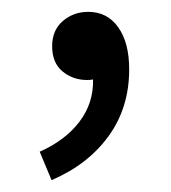

<svg xmlns="http://www.w3.org/2000/svg" viewBox="-20 -134 289 324"><path d="M67 170 47 122Q90 103 114 71.5Q138 40 137 0Q134 1 127 1Q103 1 85.5 -13.5Q68 -28 68 -56Q68 -83 86 -98.5Q104 -114 129 -114Q161 -114 179.5 -88Q198 -62 198 -17Q198 48 163 96Q128 144 67 170Z"/></svg>

Font: Source Sans Pro
Style: Regular
Weight: 400
Designer: Paul D. Hunt
Foundry: Adobe Systems Incorporated
Version: Version 2.021;PS 2.000;hotconv 1.0.86;makeotf.lib2.5.63406